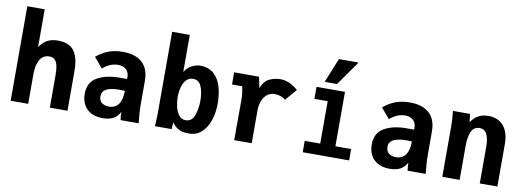

<svg xmlns="http://www.w3.org/2000/svg" viewBox="-62 -1189 4325 1581"><g transform="rotate(10 2100.0 -398.0)"><path d="M64 -790H209.5V-473.5Q238 -517.5 275 -536.5Q312 -555.5 361.5 -555.5Q458 -555.5 498.5 -498.8Q539 -442 539 -332.5V0H391.5V-267Q391.5 -321.5 383.8 -353.5Q376 -385.5 359.2 -400Q342.5 -414.5 314 -414.5Q264.5 -414.5 237.5 -370.5Q210.5 -326.5 210.5 -250V0H64Z M654.5 -161.5Q654.5 -258 727.2 -300.2Q800 -342.5 914.5 -342.5H977V-362Q977 -383 967 -402Q957 -421 936 -432.8Q915 -444.5 884 -444.5Q851.5 -444.5 818.5 -430.8Q785.5 -417 757 -391L685 -477Q733.5 -518 786.5 -537.5Q839.5 -557 904.5 -557Q1011 -557 1067.5 -505.2Q1124 -453.5 1124 -353V-159.5Q1124 -121.5 1126.5 -85Q1129 -48.5 1134 0H983Q978 -32.5 977.5 -67Q957.5 -28.5 923 -9.2Q888.5 10 833.5 10Q774 10 733.8 -12.8Q693.5 -35.5 674 -74.2Q654.5 -113 654.5 -161.5ZM976 -243.5Q957.5 -245 934 -245Q859.5 -245 822.5 -225.5Q785.5 -206 785.5 -165Q785.5 -128 809 -110.5Q832.5 -93 868 -93Q921 -93 948.5 -131.2Q976 -169.5 976 -243.5Z M1413.5 -58 1410 0H1270.5Q1271.5 -16 1271.5 -22.5Q1275 -75 1275 -123.5V-790H1422.5V-480.5Q1448.5 -520.5 1484.2 -538Q1520 -555.5 1551 -555.5Q1623 -555.5 1666.8 -515.8Q1710.5 -476 1728.8 -412.2Q1747 -348.5 1747 -271.5Q1747 -199 1726.2 -134.5Q1705.5 -70 1662.5 -29.5Q1619.5 11 1556 11Q1526.5 11 1503.5 6.5Q1480.5 2 1457.2 -13Q1434 -28 1413.5 -58ZM1602.5 -271Q1602.5 -342 1582 -390.2Q1561.5 -438.5 1512 -438.5Q1478 -438.5 1455.8 -413.8Q1433.5 -389 1423.2 -350.5Q1413 -312 1413 -269Q1413 -230.5 1422.2 -189.8Q1431.5 -149 1453.2 -120.5Q1475 -92 1509.5 -92Q1562.5 -92 1582.5 -148Q1602.5 -204 1602.5 -271Z M1934 -332Q1934 -367 1931.2 -388.8Q1928.5 -410.5 1921.5 -448H1836V-550H2043.5L2063 -457.5Q2086.5 -520 2131 -540.2Q2175.5 -560.5 2224.5 -560.5Q2262.5 -560.5 2301.8 -541.8Q2341 -523 2369.5 -496L2287 -400Q2251.5 -432 2194 -432Q2164 -432 2137.8 -413.8Q2111.5 -395.5 2095.5 -359.2Q2079.5 -323 2079.5 -272V0H1933Z M2524.5 -550H2762.5V-95H2894V0H2506V-95H2635.5V-168V-449.5H2524.5ZM2583.5 -602 2666.5 -807H2831L2686.5 -602Z M3054.5 -161.5Q3054.5 -258 3127.2 -300.2Q3200 -342.5 3314.5 -342.5H3377V-362Q3377 -383 3367 -402Q3357 -421 3336 -432.8Q3315 -444.5 3284 -444.5Q3251.5 -444.5 3218.5 -430.8Q3185.5 -417 3157 -391L3085 -477Q3133.5 -518 3186.5 -537.5Q3239.5 -557 3304.5 -557Q3411 -557 3467.5 -505.2Q3524 -453.5 3524 -353V-159.5Q3524 -121.5 3526.5 -85Q3529 -48.5 3534 0H3383Q3378 -32.5 3377.5 -67Q3357.5 -28.5 3323 -9.2Q3288.5 10 3233.5 10Q3174 10 3133.8 -12.8Q3093.5 -35.5 3074 -74.2Q3054.5 -113 3054.5 -161.5ZM3376 -243.5Q3357.5 -245 3334 -245Q3259.5 -245 3222.5 -225.5Q3185.5 -206 3185.5 -165Q3185.5 -128 3209 -110.5Q3232.5 -93 3268 -93Q3321 -93 3348.5 -131.2Q3376 -169.5 3376 -243.5Z M3665 -550H3808L3816 -481.5Q3843 -522.5 3878 -541.2Q3913 -560 3961.5 -560Q4015 -560 4053.8 -536Q4092.5 -512 4113 -466.5Q4133.5 -421 4133.5 -357.5V0H3986.5V-303.5Q3986.5 -370.5 3968.5 -409.8Q3950.5 -449 3905.5 -449Q3858.5 -449 3838.2 -404Q3818 -359 3818 -285V0H3673V-430.5Q3673 -461 3671 -486.8Q3669 -512.5 3665 -550Z"/></g></svg>

Font: JuliaMono ExtraBold
Style: Regular
Weight: 800
Monospace: yes
Designer: cormullion
Foundry: corm
Version: Version 0.055; ttfautohint (v1.8.4)